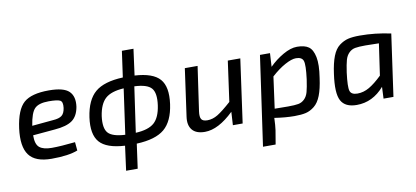

<svg xmlns="http://www.w3.org/2000/svg" viewBox="-79 -976 3147 1452"><g transform="rotate(-10 1495.0 -250.0)"><path d="M443 -81 449 -16Q378 12 248 12Q123 12 75 -53.5Q27 -119 45 -257Q64 -398 122.5 -449.5Q181 -501 315 -501Q429 -501 470 -461Q511 -421 500 -343Q488 -272 444 -240.5Q400 -209 309 -202L140 -187Q139 -118 169 -93.5Q199 -69 263 -69Q331 -69 443 -81ZM146 -259 309 -274Q355 -277 376 -293.5Q397 -310 403 -351Q409 -398 387.5 -409Q366 -420 300 -420Q224 -420 192.5 -388.5Q161 -357 146 -259Z M1001 -700 974 -499Q1114 -491 1166.5 -430.5Q1219 -370 1201 -240Q1183 -110 1114.5 -52.5Q1046 5 901 11L875 199H786L811 11Q670 3 617.5 -57.5Q565 -118 583 -247Q602 -378 670.5 -436Q739 -494 884 -500L912 -700ZM958 -419 908 -71Q1006 -76 1050.5 -115.5Q1095 -155 1108 -247Q1121 -340 1088.5 -377.5Q1056 -415 958 -419ZM827 -70 876 -418Q779 -412 734.5 -372Q690 -332 676 -240Q664 -148 696.5 -111.5Q729 -75 827 -70Z M1784 -488 1716 0H1641L1647 -102Q1528 13 1425 13Q1358 13 1328 -23Q1298 -59 1307 -123L1358 -488H1456L1407 -148Q1401 -105 1412.5 -87.5Q1424 -70 1458 -70Q1499 -70 1538.5 -94Q1578 -118 1645 -178L1688 -488Z M2012 -488 2006 -384Q2054 -432 2113 -466Q2172 -500 2221 -500Q2279 -500 2310 -478Q2341 -456 2353 -397.5Q2365 -339 2349 -238Q2338 -156 2318 -105Q2298 -54 2266 -28.5Q2234 -3 2200 5Q2166 13 2113 13Q2044 13 1959 0Q1957 58 1952 93L1934 200H1837L1935 -488ZM2007 -310 1974 -68Q2020 -67 2077 -67Q2129 -67 2156 -72Q2183 -77 2203.5 -97Q2224 -117 2233 -150Q2242 -183 2251 -245Q2265 -354 2254.5 -385Q2244 -416 2198 -416Q2165 -416 2113.5 -388Q2062 -360 2007 -310Z M2874 0H2798L2802 -90Q2714 12 2591 12Q2502 12 2471 -46Q2440 -104 2461 -250Q2472 -331 2492 -382.5Q2512 -434 2545 -459Q2578 -484 2613 -492.5Q2648 -501 2703 -501Q2821 -501 2941 -475ZM2801 -176 2836 -418Q2744 -420 2733 -420Q2681 -420 2653.5 -415Q2626 -410 2605.5 -389.5Q2585 -369 2576 -337Q2567 -305 2558 -243Q2544 -134 2554 -103Q2564 -72 2611 -72Q2658 -72 2702 -97.5Q2746 -123 2801 -176Z"/></g></svg>

Font: Exo 2.0 Medium
Style: Italic
Weight: 500
Italic angle: -8°
Designer: Natanael Gama
Version: Version 1.001;PS 001.001;hotconv 1.0.70;makeotf.lib2.5.58329